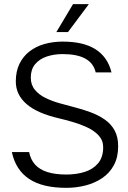

<svg xmlns="http://www.w3.org/2000/svg" viewBox="-20 -890 614 923"><path d="M299 13Q242 13 197.5 2.5Q153 -8 120.5 -29.5Q88 -51 67 -83.5Q46 -116 37 -159H120Q127 -123 148.5 -99Q170 -75 207.5 -63Q245 -51 299 -51Q347 -51 387 -63.5Q427 -76 451.5 -105Q476 -134 476 -182Q476 -215 454.5 -238.5Q433 -262 399.5 -277.5Q366 -293 330 -303.5Q294 -314 264 -321Q212 -333 173 -350Q134 -367 108 -389.5Q82 -412 69 -439Q56 -466 56 -499Q56 -547 73.5 -583Q91 -619 122 -643Q153 -667 194 -678.5Q235 -690 281 -690Q331 -690 370 -681Q409 -672 438.5 -653.5Q468 -635 487.5 -607Q507 -579 516 -542H440Q430 -586 390.5 -608Q351 -630 281 -630Q239 -630 204 -618Q169 -606 148.5 -581Q128 -556 128 -517Q128 -482 148 -458Q168 -434 199 -419Q230 -404 265.5 -394Q301 -384 332 -376Q376 -365 415 -350.5Q454 -336 484 -315Q514 -294 531 -263Q548 -232 548 -187Q548 -134 527.5 -96Q507 -58 471.5 -34Q436 -10 391.5 1.5Q347 13 299 13ZM251 -736 331 -870H407L307 -736Z"/></svg>

Font: Teachers
Style: Regular
Weight: 400
Designer: Alfredo Marco Pradil, Chank Diesel
Version: Version 1.001